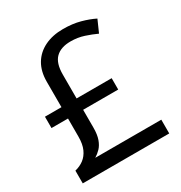

<svg xmlns="http://www.w3.org/2000/svg" viewBox="-170 -845 912 967"><g transform="rotate(-30 286.0 -361.5)"><path d="M334 -723Q389 -723 433 -711Q477 -699 511 -682L480 -612Q450 -626 413.5 -638Q377 -650 336 -650Q279 -650 249 -620.5Q219 -591 219 -525V-386H423V-320H219V-216Q219 -176 209.5 -149.5Q200 -123 184.5 -107Q169 -91 151 -80H535V0H32V-74Q61 -81 83 -97.5Q105 -114 118 -142.5Q131 -171 131 -215V-320H35V-386H131V-534Q131 -594 156 -636Q181 -678 227 -700.5Q273 -723 334 -723Z"/></g></svg>

Font: Noto Sans Sinhala
Style: Regular
Weight: 400
Designer: Jelle Bosma - Monotype Design Team
Foundry: Monotype Imaging Inc.
Version: Version 2.006